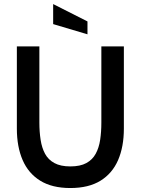

<svg xmlns="http://www.w3.org/2000/svg" viewBox="-20 -934 710 968"><path d="M334.5 14Q242.5 14 182.8 -23Q123 -60 94 -127.2Q65 -194.5 65 -285.5V-700H178.5V-316Q178.5 -269.5 184.8 -229Q191 -188.5 207.2 -158.5Q223.5 -128.5 254.5 -111.8Q285.5 -95 334.5 -95Q384.5 -95 415.2 -111.8Q446 -128.5 462.5 -158.8Q479 -189 485 -229.2Q491 -269.5 491 -316V-700H604.5V-285.5Q604.5 -194.5 575.5 -127.2Q546.5 -60 486.8 -23Q427 14 334.5 14ZM421 -761 248 -812.5V-913.5L421 -826Z"/></svg>

Font: Cabin SemiCondensed SemiBold
Style: Regular
Weight: 600
Width: 4
Designer: Pablo Impallari
Foundry: Pablo Impallari. http://www.impallari.com Igino Marini. http://www.ikern.com
Version: Version 3.001